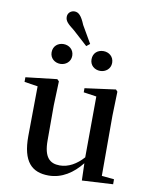

<svg xmlns="http://www.w3.org/2000/svg" viewBox="-101 -1009 868 1099"><g transform="rotate(10 333.5 -459.5)"><path d="M213 -625C244 -625 273 -647 273 -682C273 -719 244 -740 213 -740C181 -740 153 -719 153 -682C153 -647 181 -625 213 -625ZM342 -751 362 -767 304 -867C283 -918 266 -935 242 -935C223 -935 203 -921 203 -897C203 -873 217 -859 257 -828ZM445 -625C476 -625 505 -647 505 -682C505 -719 476 -740 445 -740C412 -740 385 -719 385 -682C385 -647 412 -625 445 -625ZM451 11 631 1V-28L559 -35V-385L563 -525L553 -536L374 -512V-488L449 -477L447 -123C408 -79 361 -52 311 -52C252 -52 218 -84 218 -181V-385L223 -525L212 -536L30 -515V-488L108 -476L105 -187C104 -37 161 16 258 16C335 16 399 -27 448 -89Z"/></g></svg>

Font: Noto Serif CJK HK SemiBold
Style: Regular
Weight: 600
Designer: Ryoko NISHIZUKA 西塚涼子 (kana & ideographs); Frank Grießhammer (Latin, Greek & Cyrillic); Wenlong ZHANG 张文龙 (bopomofo); San
Foundry: Adobe
Version: Version 2.001;hotconv 1.1.0;makeotfexe 2.6.0